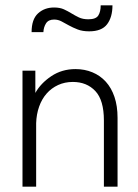

<svg xmlns="http://www.w3.org/2000/svg" viewBox="-20 -697 517 717"><path d="M368 -247Q368 -323 336 -357Q304 -391 252 -391Q222 -391 197 -379.5Q172 -368 154 -347.5Q136 -327 126 -298.5Q116 -270 115 -237V0H64V-433H112V-350Q132 -386 171.5 -412.5Q211 -439 262 -439Q296 -439 325 -427Q354 -415 375 -392Q396 -369 407.5 -335Q419 -301 419 -257V0H368V-247ZM313 -580Q288 -580 270 -587Q252 -594 237.5 -602Q223 -610 210 -617Q197 -624 182 -624Q161 -624 152 -610Q143 -596 142 -577H98Q98 -625 122 -647Q146 -669 182 -669Q204 -669 219 -662Q234 -655 247 -647Q260 -639 274.5 -632Q289 -625 310 -625Q338 -625 347 -639Q356 -653 356 -677H400Q400 -633 380 -606.5Q360 -580 313 -580Z"/></svg>

Font: Tilda Sans Light
Style: Regular
Weight: 300
Designer: ParaType Ltd
Foundry: ParaType Ltd
Version: Version 1.009